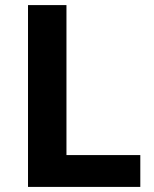

<svg xmlns="http://www.w3.org/2000/svg" viewBox="-20 -734 605 754"><path d="M90 0V-714H241V-125H531V0Z"/></svg>

Font: Noto Sans Tangsa
Style: Bold
Weight: 700
Version: Version 1.504